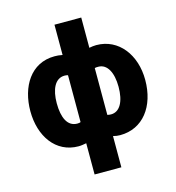

<svg xmlns="http://www.w3.org/2000/svg" viewBox="-133 -842 1065 1164"><g transform="rotate(-15 400.0 -260.0)"><path d="M39 -261C39 -414 117 -545 266 -545C281 -545 297 -544 316 -540V-730H484V-540C500 -543 513 -545 528 -545C669 -545 761 -422 761 -265C761 -98 671 20 528 20C513 20 499 18 484 14V210H316V14C299 17 283 20 267 20C124 20 39 -104 39 -261ZM206 -266C206 -175 234 -115 295 -115C303 -115 311 -116 316 -119V-413C309 -415 302 -416 295 -416C235 -416 206 -353 206 -266ZM484 -119C491 -117 499 -116 507 -116C563 -116 594 -175 594 -266C594 -356 562 -415 507 -415C498 -415 492 -415 484 -413Z"/></g></svg>

Font: Repo ExtraBold
Style: Bold
Weight: 700
Designer: Stefan Peev
Foundry: Context Ltd
Version: Version 1.502